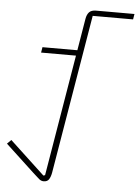

<svg xmlns="http://www.w3.org/2000/svg" viewBox="-73 -787 755 1047"><g transform="rotate(5 304.5 -264.0)"><path d="M206 212Q192 212 180.5 202Q169 192 146 171L-11 25L11 3L202 181L211 178L322 -486H131L136 -516H327L356 -690Q360 -714 372 -727Q384 -740 410 -740H620L615 -710H394L248 161Q244 184 235 198Q226 212 206 212Z"/></g></svg>

Font: IBM Plex Mono ExtraLight
Style: Italic
Weight: 200
Italic angle: -9°
Monospace: yes
Designer: Mike Abbink, Paul van der Laan, Pieter van Rosmalen
Foundry: Bold Monday
Version: Version 2.3